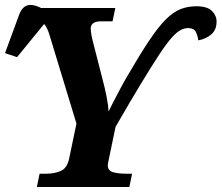

<svg xmlns="http://www.w3.org/2000/svg" viewBox="-36 -746 884 766"><path d="M111 0 122 -53H149Q181 -53 206.5 -64Q232 -75 240 -114L269 -253L161 -608Q152 -637 141 -649Q130 -661 101 -661H88L99 -714H424L413 -661H368Q326 -661 326 -632Q326 -612 338 -567L374 -426Q382 -397 389 -361.5Q396 -326 397 -301Q403 -314 415 -337Q427 -360 441.5 -387.5Q456 -415 470 -439Q521 -527 558 -582.5Q595 -638 625 -668Q655 -698 684 -709.5Q713 -721 747 -721Q791 -721 809.5 -702.5Q828 -684 828 -660Q828 -626 806 -608Q784 -590 755 -585Q753 -604 745 -619Q737 -634 715 -634Q700 -634 684.5 -626Q669 -618 648.5 -595Q628 -572 599 -528Q570 -484 527.5 -414Q485 -344 425 -240L398 -110Q397 -105 395.5 -98Q394 -91 394 -87Q394 -65 415 -59Q436 -53 467 -53H491L480 0ZM32 -518 -16 -534 41 -689Q57 -730 91.5 -726Q126 -722 163 -689L162 -677Z"/></svg>

Font: Noto Serif
Style: Bold Italic
Weight: 700
Italic angle: -12°
Designer: Monotype Design Team
Foundry: Monotype Imaging Inc.
Version: Version 2.013